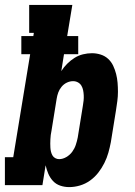

<svg xmlns="http://www.w3.org/2000/svg" viewBox="-31 -755 551 783"><path d="M251 8Q232 8 214.5 2Q197 -4 185 -17Q173 -30 166 -46.5Q159 -63 155 -81L142 0H-11V-114H23L92 -534H56V-608H105L107 -621H88V-735H264L243 -608H288V-534H230L219 -465Q229 -481 243 -495Q257 -509 273 -519Q289 -529 307.5 -533.5Q326 -538 344 -538Q362 -538 379.5 -532.5Q397 -527 410 -515Q423 -503 430.5 -487Q438 -471 442.5 -453.5Q447 -436 448.5 -417.5Q450 -399 450 -380.5Q450 -362 447.5 -343Q445 -324 442 -305L421 -175Q417 -154 411 -132.5Q405 -111 394.5 -90Q384 -69 369.5 -50.5Q355 -32 336 -18.5Q317 -5 295 1.5Q273 8 251 8ZM210 -106Q225 -106 239.5 -114.5Q254 -123 263.5 -136Q273 -149 278 -164Q283 -179 286 -194L307 -324Q309 -335 310 -345.5Q311 -356 310.5 -366.5Q310 -377 308 -387Q306 -397 301 -405.5Q296 -414 287 -419Q278 -424 267 -424Q254 -424 241.5 -418Q229 -412 220 -401Q211 -390 206.5 -377.5Q202 -365 200 -352L179 -222Q177 -213 176 -204.5Q175 -196 174.5 -187Q174 -178 174 -169.5Q174 -161 174.5 -152.5Q175 -144 177 -136Q179 -128 183 -121Q187 -114 194.5 -110Q202 -106 210 -106Z"/></svg>

Font: Iosevka Slab Heavy Oblique
Style: Regular
Weight: 900
Italic angle: -9°
Monospace: yes
Designer: Belleve Invis
Foundry: Belleve Invis
Version: Version 11.1.1; ttfautohint (v1.8.3)